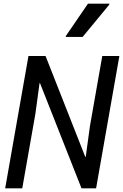

<svg xmlns="http://www.w3.org/2000/svg" viewBox="-20 -1019 666 1039"><path d="M8 0 134 -716H226.5L441.5 -170H444L466.5 -335.5L533.5 -716H626L500 0H421L196.5 -569H194L171.5 -403L100.5 0ZM336 -819 336.5 -824.5 456 -999H572L571 -993.5L427 -819Z"/></svg>

Font: Google Sans Code
Style: Italic
Weight: 400
Italic angle: -10°
Monospace: yes
Designer: Google Sans Code Authors
Foundry: Google LLC
Version: Version 6.000